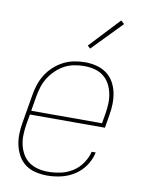

<svg xmlns="http://www.w3.org/2000/svg" viewBox="-86 -818 672 887"><g transform="rotate(10 250.0 -374.5)"><path d="M197 8Q170 8 143.5 2Q117 -4 96 -19Q75 -34 62 -56.5Q49 -79 43 -104.5Q37 -130 37.5 -158Q38 -186 43 -213L65 -343Q69 -369 77 -394Q85 -419 99 -442Q113 -465 133.5 -484Q154 -503 178 -515.5Q202 -528 228 -533Q254 -538 280 -538Q280 -538 280 -538Q280 -538 280 -538Q307 -538 333 -531.5Q359 -525 380 -510Q401 -495 414 -472.5Q427 -450 432.5 -424.5Q438 -399 437.5 -371.5Q437 -344 432 -317L422 -256H70L62 -210Q58 -186 57 -161Q56 -136 61 -113Q66 -90 77.5 -69.5Q89 -49 107.5 -35.5Q126 -22 149.5 -16Q173 -10 197 -10Q226 -10 255.5 -16Q285 -22 311.5 -38.5Q338 -55 356 -81Q374 -107 381 -136H400Q393 -103 373.5 -74Q354 -45 324.5 -26Q295 -7 262 0.5Q229 8 197 8ZM73 -274H405L413 -320Q417 -344 418 -368.5Q419 -393 414 -416.5Q409 -440 398 -460Q387 -480 369 -494Q351 -508 327.5 -514Q304 -520 279 -520Q256 -520 232 -515.5Q208 -511 186.5 -499.5Q165 -488 146.5 -470Q128 -452 115 -431Q102 -410 95 -387Q88 -364 84 -340ZM291 -604 278 -616 410 -757 426 -743Z"/></g></svg>

Font: Iosevka Curly Thin Oblique
Style: Regular
Weight: 100
Italic angle: -9°
Monospace: yes
Designer: Belleve Invis
Foundry: Belleve Invis
Version: Version 11.1.0; ttfautohint (v1.8.3)